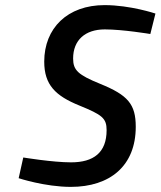

<svg xmlns="http://www.w3.org/2000/svg" viewBox="-20 -722 628 751"><path d="M588 -669C588 -669 490 -702 389 -702C244 -702 153 -612 153 -481C153 -390 197 -347 291 -309C379 -273 397 -260 397 -213C397 -125 346 -87 258 -87C186 -87 71 -106 71 -106L53 -25C53 -25 156 9 257 9C410 9 511 -73 511 -226C511 -315 480 -350 372 -394C286 -429 266 -447 266 -493C266 -565 313 -607 390 -607C460 -607 568 -589 568 -589L588 -669Z"/></svg>

Font: RazerF5 SemiBold
Style: Italic
Weight: 600
Foundry: Razer Inc.
Version: Version 2